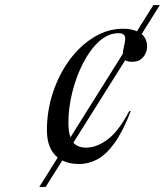

<svg xmlns="http://www.w3.org/2000/svg" viewBox="-20 -735 648 755"><path d="M134.5 0 207 -115.5Q164.5 -149.5 164.5 -223Q164.5 -300.5 188.5 -372.2Q212.5 -444 254.2 -500.2Q296 -556.5 350 -589.2Q404 -622 463.5 -622Q496 -622 518.5 -612L583 -715H608.5L537 -601Q558.5 -582.5 558.5 -552Q558.5 -529 543.2 -510.5Q528 -492 500 -492Q481.5 -492 472.5 -498.5L268.5 -174Q285.5 -154.5 319 -154.5Q359.5 -154.5 402.5 -186Q445.5 -217.5 488.5 -298.5L494 -297.5Q463 -217.5 430.2 -172.2Q397.5 -127 363 -108.5Q328.5 -90 290.5 -90Q252.5 -90 225 -104L159.5 0ZM446.5 -604.5Q405 -604.5 369.2 -571.8Q333.5 -539 306.5 -486.2Q279.5 -433.5 264.2 -372Q249 -310.5 249 -252.5Q249 -217 257 -195L463 -523.5Q463 -535 467 -550Q475.5 -583 470.5 -593.8Q465.5 -604.5 446.5 -604.5Z"/></svg>

Font: Newsreader Display
Style: Italic
Weight: 400
Italic angle: -17°
Designer: Hugues Gentile
Foundry: Production Type
Version: Version 1.001